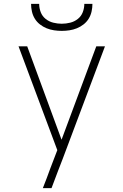

<svg xmlns="http://www.w3.org/2000/svg" viewBox="-20 -975 640 995"><path d="M247 0H202Q212 -26 222 -51.5Q232 -77 241 -103L277 -197L76 -735H121L299 -251L479 -735H524L305 -152L281 -90ZM300 -815Q280 -815 260 -818Q240 -821 221.5 -828.5Q203 -836 187 -848.5Q171 -861 160.5 -878Q150 -895 145.5 -915Q141 -935 141 -955H183Q183 -933 191 -912Q199 -891 216.5 -877Q234 -863 256 -857.5Q278 -852 300 -852Q322 -852 344 -857.5Q366 -863 383.5 -877Q401 -891 409 -912Q417 -933 417 -955H459Q459 -935 454.5 -915Q450 -895 439.5 -878Q429 -861 413 -848.5Q397 -836 378.5 -828.5Q360 -821 340 -818Q320 -815 300 -815Z"/></svg>

Font: Iosevka Extralight Extended
Style: Regular
Weight: 200
Width: 7
Monospace: yes
Designer: Belleve Invis
Foundry: Belleve Invis
Version: Version 32.5.0; ttfautohint (v1.8.4)